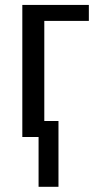

<svg xmlns="http://www.w3.org/2000/svg" viewBox="-20 -548 405 768"><path d="M134.3 0H69.3V-528.3H335.4V-464.4H157.2V-64H213.9V199.2H134.3Z"/></svg>

Font: Arimo Nerd Font
Style: Regular
Weight: 400
Designer: Steve Matteson
Foundry: Monotype Imaging Inc.
Version: Version 1.33;Nerd Fonts 3.2.1